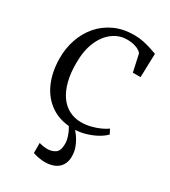

<svg xmlns="http://www.w3.org/2000/svg" viewBox="-190 -641 849 961"><g transform="rotate(30 235.0 -160.5)"><path d="M267 11Q191.5 11 138.8 -24.2Q86 -59.5 58.8 -120.8Q31.5 -182 31 -260.5Q30.5 -318.5 48.2 -370.5Q66 -422.5 100.2 -462.5Q134.5 -502.5 184.2 -525.5Q234 -548.5 298 -548.5Q326 -548.5 352.8 -542.8Q379.5 -537 400.5 -529.8Q421.5 -522.5 433 -518.5L429 -381.5H384.5L363.5 -477.5Q362.5 -484 351.8 -491.8Q341 -499.5 322.5 -505.2Q304 -511 278 -511Q232.5 -511 195.5 -483.5Q158.5 -456 136.8 -405.2Q115 -354.5 115 -283.5Q114.5 -223.5 126.5 -177.5Q138.5 -131.5 160.8 -100.2Q183 -69 214.2 -53Q245.5 -37 283 -37Q312 -37 339.2 -44Q366.5 -51 388.8 -61.2Q411 -71.5 425.5 -82L439 -55.5Q421.5 -37.5 393.8 -22.5Q366 -7.5 333 1.8Q300 11 267 11ZM225.5 226.5Q208.5 226.5 188.8 222.8Q169 219 156.5 214V156Q167 159.5 180.8 161.5Q194.5 163.5 203 163.5Q230.5 163.5 249.8 150Q269 136.5 269 97.5Q269 78.5 263 59.5Q257 40.5 248.8 24.8Q240.5 9 233.5 0L252.5 -6L267 0Q278.5 11 293.2 31.2Q308 51.5 319 78Q330 104.5 330 134Q330 164.5 317 185.2Q304 206 280.5 216.2Q257 226.5 225.5 226.5Z"/></g></svg>

Font: Merriweather 72pt Light
Style: Regular
Weight: 300
Version: Version 2.100